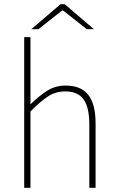

<svg xmlns="http://www.w3.org/2000/svg" viewBox="-20 -900 562 920"><path d="M96 0V-722H126V-508V-400Q165 -439 205 -464.5Q245 -490 294 -490Q368 -490 403 -445.5Q438 -401 438 -308V0H408V-304Q408 -384 381 -423Q354 -462 292 -462Q247 -462 210 -438Q173 -414 126 -366V0ZM130 -760 270 -880H290L430 -760H396L282 -850H278L164 -760Z"/></svg>

Font: Source Sans 3 ExtraLight ExtraLight
Style: Regular
Weight: 250
Version: Version 3.052;hotconv 1.1.0;makeotfexe 2.6.0